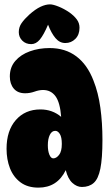

<svg xmlns="http://www.w3.org/2000/svg" viewBox="-20 -846 509 879"><path d="M355 10Q332 10 311.5 -8.5Q291 -27 281 -67Q242 13 156 13Q106 13 73.5 -11.5Q41 -36 25.5 -76Q10 -116 10 -165Q10 -248 52.5 -296.5Q95 -345 165 -345Q220 -345 260 -311Q255 -377 234 -405.5Q213 -434 177 -434Q159 -434 138 -426.5Q117 -419 95 -419Q61 -419 43 -440.5Q25 -462 25 -496Q25 -538 50 -567Q75 -596 116.5 -611Q158 -626 207 -626Q279 -626 329.5 -588Q380 -550 408 -477Q430 -422 439.5 -353Q449 -284 449 -206Q449 -121 439.5 -74Q430 -27 409 -8.5Q388 10 355 10ZM224 -121Q238 -121 250.5 -137Q263 -153 263 -187Q263 -218 254 -232.5Q245 -247 233 -247Q217 -247 208 -228.5Q199 -210 199 -181Q199 -155 206 -138Q213 -121 224 -121ZM209 -826Q223 -826 248 -816Q273 -806 298 -789Q320 -773 332 -756.5Q344 -740 344 -719Q344 -687 325 -668Q306 -649 279 -649Q253 -649 234 -671.5Q215 -694 200 -733Q180 -686 162.5 -665Q145 -644 123 -644Q98 -644 82 -660Q66 -676 66 -699Q66 -722 79 -740.5Q92 -759 114 -779Q142 -804 165.5 -815Q189 -826 209 -826Z"/></svg>

Font: DynaPuff Condensed
Style: Bold
Weight: 700
Width: 3
Designer: Toshi Omagari, Jennifer Daniel
Foundry: Google Fonts
Version: Version 2.000; ttfautohint (v1.8.4.7-5d5b)